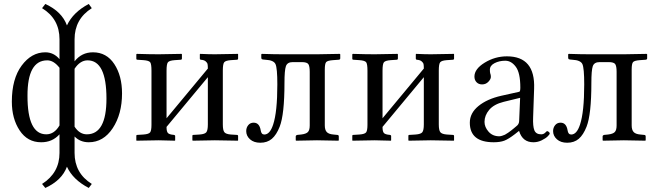

<svg xmlns="http://www.w3.org/2000/svg" viewBox="-20 -700 3277 958"><path d="M210.9 -29.8Q251 -29.8 276.9 -74.2V-361.8Q248 -398.9 215.8 -398.9Q116.7 -398.9 117.2 -222.2Q116.7 -29.8 210.9 -29.8ZM417 -398.9Q379.9 -398.9 352.1 -356.9V-67.9Q377 -29.8 413.1 -29.8Q511.2 -29.8 511.2 -208Q511.2 -398.9 417 -398.9ZM352.1 63Q352.1 164.1 438 217.8L422.9 237.8Q343.8 196.8 314 131.8Q289.1 199.7 206.1 237.8L189.9 217.8Q276.9 162.6 276.9 63V-29.8Q240.7 10.3 185.1 9.8Q117.2 9.8 78.1 -49.1Q39.1 -107.9 39.1 -192.9Q39.1 -306.6 88.1 -372.8Q137.2 -439 206.1 -439Q248 -439 276.9 -404.8V-503.9Q276.9 -606 189.9 -659.2L206.1 -680.2Q289.1 -642.1 314 -573.2Q344.7 -639.2 422.9 -680.2L438 -659.2Q352.1 -605 352.1 -503.9V-394Q387.2 -439 443.8 -439Q511.7 -439 550.3 -380.4Q588.9 -321.8 588.9 -233.9Q588.9 -130.9 542.5 -60.5Q496.1 9.8 422.9 9.8Q379.9 9.8 352.1 -19Z M772 -429.2Q772 -429.2 885.7 -431.2L887.7 -429.2V-408.2Q887.7 -402.3 881.8 -401.9L852.1 -399.9Q824.2 -397.9 817.6 -388.9Q811 -379.9 811 -348.1V-109.9L1017.1 -357.9Q1017.1 -373 1015.6 -380.1Q1014.2 -387.2 1006.1 -394Q998 -400.9 981.9 -401.9Q977.1 -402.8 977.1 -407.2V-429.2L979 -431.2Q1023.9 -429.2 1051.8 -429.2L1167 -431.2L1168 -429.2V-408.2Q1168 -402.3 1162.1 -401.9L1131.8 -399.9Q1105 -397.9 1098.4 -388.9Q1091.8 -379.9 1091.8 -348.1V-79.1Q1091.8 -50.3 1099.4 -40.5Q1106.9 -30.8 1131.8 -28.8L1162.1 -26.9Q1168 -26.9 1168 -21V0L1167 2Q1086.9 0 1051.8 0Q1022 0 941.9 2L939.9 0V-22Q939.9 -26.9 944.8 -26.9L976.1 -28.8Q1002.9 -30.8 1010 -40.8Q1017.1 -50.8 1017.1 -79.1V-314.9L811 -66.9V-64.9Q811 -44.9 817.4 -36.9Q823.7 -28.8 848.1 -26.9Q854 -25.9 854 -21V0L853 2Q772.9 0 772 0Q741.2 0 661.1 2L660.2 0V-22Q660.2 -26.9 665 -26.9L695.8 -28.8Q722.7 -30.8 729.2 -39.8Q735.8 -48.8 735.8 -77.1V-347.2Q735.8 -380.4 729.5 -389.2Q723.1 -397.9 695.8 -399.9L666 -401.9Q660.2 -401.9 660.2 -407.2V-429.2L663.1 -431.2Q729 -429.2 772 -429.2Z M1208.5 -45.9Q1208.5 -63 1218.5 -75.4Q1228.5 -87.9 1245.6 -87.9Q1274.4 -87.9 1280.8 -49.8Q1283.7 -28.8 1298.8 -28.8Q1326.7 -28.8 1342.8 -78.1Q1363.8 -141.1 1363.8 -278.8Q1363.8 -359.9 1354.7 -379.9Q1345.7 -399.9 1304.7 -401.9Q1291.5 -402.8 1287.6 -404.3Q1283.7 -405.8 1283.7 -413.1V-429.2L1286.6 -431.2Q1349.6 -429.2 1389.6 -429.2H1563.5L1674.8 -431.2L1677.7 -429.2V-409.2Q1677.7 -402.3 1669.4 -401.9L1641.6 -399.9Q1613.8 -397.9 1607.2 -389.9Q1600.6 -381.8 1600.6 -353V-74.2Q1600.6 -52.2 1610.1 -41.5Q1619.6 -30.8 1643.6 -28.8L1662.6 -26.9Q1670.4 -26.9 1670.4 -19V0L1668.5 2Q1600.6 0 1561.5 0L1457.5 2L1455.6 0V-19Q1455.6 -24.9 1463.4 -26.9L1482.4 -28.8Q1507.3 -31.7 1516.4 -41.3Q1525.4 -50.8 1525.4 -74.2V-341.8Q1525.4 -369.6 1518.6 -379.9Q1511.7 -390.1 1485.4 -390.1H1440.4Q1413.6 -390.1 1406.5 -369.6Q1399.4 -349.1 1399.4 -286.1Q1399.4 -128.9 1375.5 -67.9Q1359.4 -26.9 1336.4 -7.3Q1313.5 12.2 1278.8 12.2Q1246.6 12.2 1227.5 -4.9Q1208.5 -22 1208.5 -45.9Z M1849.6 -429.2Q1849.6 -429.2 1963.4 -431.2L1965.3 -429.2V-408.2Q1965.3 -402.3 1959.5 -401.9L1929.7 -399.9Q1901.9 -397.9 1895.3 -388.9Q1888.7 -379.9 1888.7 -348.1V-109.9L2094.7 -357.9Q2094.7 -373 2093.3 -380.1Q2091.8 -387.2 2083.7 -394Q2075.7 -400.9 2059.6 -401.9Q2054.7 -402.8 2054.7 -407.2V-429.2L2056.6 -431.2Q2101.6 -429.2 2129.4 -429.2L2244.6 -431.2L2245.6 -429.2V-408.2Q2245.6 -402.3 2239.7 -401.9L2209.5 -399.9Q2182.6 -397.9 2176 -388.9Q2169.4 -379.9 2169.4 -348.1V-79.1Q2169.4 -50.3 2177 -40.5Q2184.6 -30.8 2209.5 -28.8L2239.7 -26.9Q2245.6 -26.9 2245.6 -21V0L2244.6 2Q2164.6 0 2129.4 0Q2099.6 0 2019.5 2L2017.6 0V-22Q2017.6 -26.9 2022.5 -26.9L2053.7 -28.8Q2080.6 -30.8 2087.6 -40.8Q2094.7 -50.8 2094.7 -79.1V-314.9L1888.7 -66.9V-64.9Q1888.7 -44.9 1895 -36.9Q1901.4 -28.8 1925.8 -26.9Q1931.6 -25.9 1931.6 -21V0L1930.7 2Q1850.6 0 1849.6 0Q1818.8 0 1738.8 2L1737.8 0V-22Q1737.8 -26.9 1742.7 -26.9L1773.4 -28.8Q1800.3 -30.8 1806.9 -39.8Q1813.5 -48.8 1813.5 -77.1V-347.2Q1813.5 -380.4 1807.1 -389.2Q1800.8 -397.9 1773.4 -399.9L1743.7 -401.9Q1737.8 -401.9 1737.8 -407.2V-429.2L1740.7 -431.2Q1806.6 -429.2 1849.6 -429.2Z M2575.2 -211.9 2493.2 -191.9Q2444.3 -179.7 2420.9 -151.9Q2397.5 -124 2397.5 -91.8Q2397.5 -65.9 2417.7 -43Q2438 -20 2471.2 -20Q2477.1 -20 2485.1 -22.5Q2493.2 -24.9 2499.3 -27.8Q2505.4 -30.8 2515.4 -37.8Q2525.4 -44.9 2529.8 -48.3Q2534.2 -51.8 2544.7 -60.3Q2555.2 -68.8 2557.1 -70.8Q2569.3 -79.6 2570.3 -95.2ZM2570.3 -45.9H2568.4L2549.3 -30.8Q2517.1 -5.9 2496.1 2Q2475.1 9.8 2443.4 9.8Q2324.2 9.8 2324.2 -87.9Q2324.2 -135.7 2367.2 -170.9Q2410.2 -206.1 2481.4 -222.2L2571.3 -242.2Q2576.2 -244.1 2576.2 -263.2Q2576.2 -336.4 2553.7 -366.7Q2531.2 -397 2501.2 -397Q2471.2 -397 2447.8 -385Q2424.3 -373 2424.3 -352.1Q2424.3 -338.9 2426.3 -333Q2429.2 -327.1 2429.2 -316.2Q2429.2 -305.2 2416.7 -292Q2404.3 -278.8 2385.3 -278.8Q2368.2 -278.8 2357.7 -289.8Q2347.2 -300.8 2347.2 -317.9Q2347.2 -356 2398.7 -387.5Q2450.2 -418.9 2509.3 -418.9Q2651.4 -418.9 2645 -256.8L2640.1 -115.2Q2638.2 -70.3 2646.2 -50Q2654.3 -29.8 2680.2 -29.8Q2692.4 -29.8 2700.2 -37.8Q2708 -45.9 2709 -45.9Q2712.9 -45.9 2718 -42Q2723.1 -38.1 2723.1 -33.2Q2723.1 -30.3 2713.1 -20Q2703.1 -9.8 2683.1 0Q2663.1 9.8 2642.1 9.8Q2587.4 10.3 2570.3 -45.9Z M2739.7 -45.9Q2739.7 -63 2749.8 -75.4Q2759.8 -87.9 2776.9 -87.9Q2805.7 -87.9 2812 -49.8Q2814.9 -28.8 2830.1 -28.8Q2857.9 -28.8 2874 -78.1Q2895 -141.1 2895 -278.8Q2895 -359.9 2886 -379.9Q2877 -399.9 2835.9 -401.9Q2822.8 -402.8 2818.8 -404.3Q2814.9 -405.8 2814.9 -413.1V-429.2L2817.9 -431.2Q2880.9 -429.2 2920.9 -429.2H3094.7L3206.1 -431.2L3209 -429.2V-409.2Q3209 -402.3 3200.7 -401.9L3172.9 -399.9Q3145 -397.9 3138.4 -389.9Q3131.8 -381.8 3131.8 -353V-74.2Q3131.8 -52.2 3141.4 -41.5Q3150.9 -30.8 3174.8 -28.8L3193.8 -26.9Q3201.7 -26.9 3201.7 -19V0L3199.7 2Q3131.8 0 3092.8 0L2988.8 2L2986.8 0V-19Q2986.8 -24.9 2994.6 -26.9L3013.7 -28.8Q3038.6 -31.7 3047.6 -41.3Q3056.6 -50.8 3056.6 -74.2V-341.8Q3056.6 -369.6 3049.8 -379.9Q3043 -390.1 3016.6 -390.1H2971.7Q2944.8 -390.1 2937.7 -369.6Q2930.7 -349.1 2930.7 -286.1Q2930.7 -128.9 2906.7 -67.9Q2890.6 -26.9 2867.7 -7.3Q2844.7 12.2 2810.1 12.2Q2777.8 12.2 2758.8 -4.9Q2739.7 -22 2739.7 -45.9Z"/></svg>

Font: Linux Libertine Display
Style: Regular
Weight: 400
Designer: Philipp H. Poll
Foundry: Philipp H. Poll
Version: Version 5.0.9